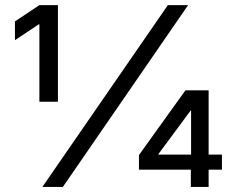

<svg xmlns="http://www.w3.org/2000/svg" viewBox="-20 -739 897 759"><path d="M147.5 0 643.6 -718.8H723.6L228.5 0ZM135.7 -336.9V-642.6H132.8L39.1 -580.1V-654.3L135.7 -718.8H209V-336.9ZM529.3 -68.4V-126L712.9 -381.8H763.7V-301.8H733.4L605.5 -128.9V-127.9H857.4V-68.4ZM734.4 0V-86.9L735.4 -112.3V-381.8H804.7V0Z"/></svg>

Font: Inter Display V
Style: Regular
Weight: 400
Designer: Rasmus Andersson
Foundry: rsms
Version: Version 3.015;git-src